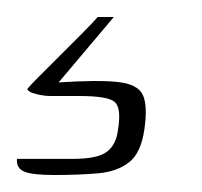

<svg xmlns="http://www.w3.org/2000/svg" viewBox="-67 -22 238 226"><path d="M-3 184Q-29 184 -38.5 180Q-48 176 -47 165Q-42 165 -24 165Q-6 165 19 165Q48 165 59 156.5Q70 148 72 130Q76 105 68 98Q60 91 26 91H-8Q-13 91 -18.5 90Q-24 89 -28.5 87.5Q-33 86 -35 83Q-32 79 -21 68Q-10 57 4 43Q18 29 30.5 16.5Q43 4 48 -2H67L2 75Q48 72 71.5 74.5Q95 77 101 89.5Q107 102 103 130Q99 158 85 169Q71 180 48.5 182Q26 184 -3 184Z"/></svg>

Font: Genos Light
Style: Italic
Weight: 300
Italic angle: -8°
Designer: Robert E. Leuschke
Foundry: Robert E. Leuschke
Version: Version 1.010